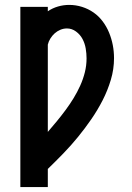

<svg xmlns="http://www.w3.org/2000/svg" viewBox="-20 -763 540 783"><path d="M63 0V-735H175V-717Q194 -730 216.5 -736.5Q239 -743 262 -743Q289 -743 314.5 -735Q340 -727 361.5 -712Q383 -697 399 -675.5Q415 -654 425 -629.5Q435 -605 440 -579Q445 -553 445 -526Q445 -481 432 -437.5Q419 -394 398.5 -354Q378 -314 352.5 -277Q327 -240 298.5 -205Q270 -170 238.5 -137.5Q207 -105 175 -74V0ZM175 -225Q194 -247 212.5 -269.5Q231 -292 248 -315Q265 -338 280 -362.5Q295 -387 307 -413.5Q319 -440 326 -468Q333 -496 333 -525Q333 -545 329.5 -565.5Q326 -586 316.5 -604Q307 -622 290 -634.5Q273 -647 253 -647Q239 -647 226 -641.5Q213 -636 203 -627Q193 -618 185.5 -606Q178 -594 175 -581Z"/></svg>

Font: Iosevka Gothic
Style: Bold
Weight: 700
Monospace: yes
Designer: Belleve Invis
Foundry: Belleve Invis
Version: Version 15.5.1; ttfautohint (v1.8.4)